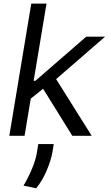

<svg xmlns="http://www.w3.org/2000/svg" viewBox="-20 -747 598 1056"><path d="M31.2 0 152 -727.3H235.8L165.1 -302.6H174.7L454.5 -545.5H558.2L288.7 -311.8L484.4 0H377.8L217 -258.9L149.1 -204.5L115.1 0ZM275.6 45.5 268.5 89.5Q259.9 136.4 236.5 191.6Q213.1 246.8 179 288.4L109.4 274.1Q134.9 231.5 155.9 181.5Q176.8 131.4 183.2 90.9L190.3 45.5Z"/></svg>

Font: Inter UI
Style: Italic
Weight: 400
Italic angle: -9.39999°
Designer: Rasmus Andersson
Foundry: rsms
Version: 3.2;8d6f07862